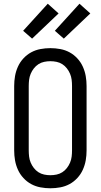

<svg xmlns="http://www.w3.org/2000/svg" viewBox="-20 -1001 540 1029"><path d="M250 8Q223 8 196.5 3Q170 -2 147 -14.5Q124 -27 105.5 -47Q87 -67 76 -91.5Q65 -116 60.5 -142Q56 -168 56 -195V-540Q56 -567 60.5 -593Q65 -619 76 -643.5Q87 -668 105.5 -688Q124 -708 147 -720.5Q170 -733 196.5 -738Q223 -743 250 -743Q277 -743 303.5 -738Q330 -733 353 -720.5Q376 -708 394.5 -688Q413 -668 424 -643.5Q435 -619 439.5 -593Q444 -567 444 -540V-195Q444 -168 439.5 -142Q435 -116 424 -91.5Q413 -67 394.5 -47Q376 -27 353 -14.5Q330 -2 303.5 3Q277 8 250 8ZM250 -62Q267 -62 283.5 -65.5Q300 -69 314 -78Q328 -87 338.5 -100.5Q349 -114 355.5 -129.5Q362 -145 364 -161.5Q366 -178 366 -195V-540Q366 -557 364 -573.5Q362 -590 355.5 -605.5Q349 -621 338.5 -634.5Q328 -648 314 -657Q300 -666 283.5 -669.5Q267 -673 250 -673Q233 -673 216.5 -669.5Q200 -666 186 -657Q172 -648 161.5 -634.5Q151 -621 144.5 -605.5Q138 -590 136 -573.5Q134 -557 134 -540V-195Q134 -178 136 -161.5Q138 -145 144.5 -129.5Q151 -114 161.5 -100.5Q172 -87 186 -78Q200 -69 216.5 -65.5Q233 -62 250 -62ZM322 -794 274 -836 406 -981 464 -929ZM152 -794 104 -836 236 -981 294 -929Z"/></svg>

Font: Iosevka NFM
Style: Regular
Weight: 400
Monospace: yes
Designer: Belleve Invis
Foundry: Belleve Invis
Version: Version 29.0.4; ttfautohint (v1.8.4);Nerd Fonts 3.3.0